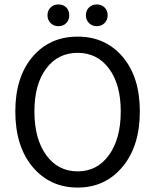

<svg xmlns="http://www.w3.org/2000/svg" viewBox="-20 -833 699 865"><path d="M49 -331Q49 -486 126.5 -577Q204 -668 330 -668Q455 -668 532.5 -577Q610 -486 610 -331Q610 -175 532 -81.5Q454 12 330 12Q205 12 127 -81Q49 -174 49 -331ZM135 -331Q135 -208 188 -134.5Q241 -61 330 -61Q418 -61 471 -134.5Q524 -208 524 -331Q524 -453 471 -524Q418 -595 330 -595Q241 -595 188 -524Q135 -453 135 -331ZM194 -764Q194 -786 208 -799.5Q222 -813 243 -813Q265 -813 278.5 -799.5Q292 -786 292 -764Q292 -743 278.5 -729Q265 -715 243 -715Q222 -715 208 -729Q194 -743 194 -764ZM367 -764Q367 -786 381 -799.5Q395 -813 416 -813Q437 -813 451 -799.5Q465 -786 465 -764Q465 -743 451 -729Q437 -715 416 -715Q395 -715 381 -729Q367 -743 367 -764Z"/></svg>

Font: RibengUni
Style: Regular
Weight: 400
Designer: (1) Dr. Andrew Glass (Senior Program Manager at Microsoft Corporation)
(2) Bivuti Chakma (Chakma Font Designer & Keyboar
Foundry: Bivuti Chakma
Version: Version 2.2022; Updated on: 03 June 2022; Friday